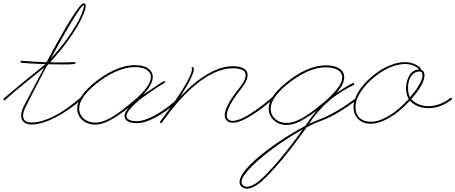

<svg xmlns="http://www.w3.org/2000/svg" viewBox="-38 -723 2685 1132"><path d="M-14.3 -143.2Q3.3 -158.9 23.1 -175.5Q43 -192.1 63.5 -209.3Q84 -226.6 104.2 -243.2Q124.3 -259.8 143.2 -274.7Q186.8 -310.5 230.5 -345.1Q222.7 -345.1 204.1 -345.7Q185.5 -346.4 163.7 -347.7Q141.9 -349 121.1 -350.3Q100.3 -351.6 88.5 -352.9Q82.7 -354.2 82.7 -359.4Q82.7 -364.6 88.5 -364.6Q89.8 -364.6 92.1 -364.6Q94.4 -364.6 99.6 -363.9Q169.9 -358.1 236.3 -356.1Q279.9 -438.2 316.4 -502.6Q352.9 -567.1 380.5 -611.7Q408.2 -656.2 427.1 -679.7Q446 -703.1 455.1 -703.1Q457.7 -703.1 462.6 -701.2Q467.4 -699.2 467.4 -689.5Q467.4 -680.3 464.2 -668.9Q460.9 -657.6 459 -652.3Q440.8 -604.8 413.1 -559.2Q385.4 -513.7 356.1 -474.3Q326.8 -434.9 300.1 -404Q273.4 -373 257.8 -355.5Q271.5 -355.5 284.8 -355.1Q298.2 -354.8 311.2 -354.8Q357.4 -354.8 401.7 -356.8Q407.6 -356.8 407.6 -350.9Q407.6 -347 396.5 -345.4Q385.4 -343.8 370.1 -343.4Q354.8 -343.1 339.2 -343.1Q323.6 -343.1 314.5 -343.1Q297.5 -343.1 280.9 -343.4Q264.3 -343.8 247.4 -344.4Q244.1 -341.1 242.2 -338.9Q240.2 -336.6 238.3 -334.6Q212.9 -286.5 190.1 -242.8Q167.3 -199.2 150.4 -166Q133.5 -132.8 123.4 -112.6Q113.3 -92.4 112.6 -91.8Q108.1 -83.3 105.5 -74.9Q102.2 -67.7 100.3 -58.6Q98.3 -49.5 98.3 -40.4Q98.3 -0.7 148.4 -0.7Q177.7 -0.7 208 -9.4Q238.3 -18.2 267.6 -31.9Q296.9 -45.6 323.6 -62.5Q350.3 -79.4 372.7 -96Q395.2 -112.6 411.8 -126.6Q428.4 -140.6 437.5 -148.4Q440.1 -149.7 441.4 -149.7Q447.3 -149.7 447.3 -143.9Q447.3 -141.3 445.3 -139.3Q408.2 -106.1 368.2 -78.5Q328.1 -50.8 289.7 -30.9Q251.3 -11.1 215.2 0Q179 11.1 149.7 11.1Q117.8 11.1 102.2 -3.3Q86.6 -17.6 86.6 -41Q86.6 -50.8 88.9 -60.5Q91.1 -70.3 94.1 -78.1Q97 -85.9 99.3 -90.8Q101.6 -95.7 102.2 -97Q102.9 -98.3 113 -117.8Q123 -137.4 140 -168.9Q156.9 -200.5 178.4 -241.2Q199.9 -281.9 222.7 -324.9Q222 -324.2 206.7 -311.8Q191.4 -299.5 168 -280.6Q144.5 -261.7 116.5 -238.9Q88.5 -216.1 63.2 -195Q37.8 -173.8 18.6 -157.2Q-0.7 -140.6 -6.5 -134.1Q-9.1 -131.5 -11.7 -131.5Q-15 -131.5 -16.3 -133.5Q-17.6 -135.4 -17.6 -137.4Q-17.6 -140.6 -14.3 -143.2ZM261.1 -377Q276 -393.9 303.1 -425.1Q330.1 -456.4 358.7 -496.1Q387.4 -535.8 413.7 -581.1Q440.1 -626.3 453.8 -671.9Q455.7 -677.7 456.1 -681.6Q456.4 -685.5 456.4 -688.2Q456.4 -691.4 455.1 -691.4Q447.9 -691.4 427.7 -662.1Q407.6 -632.8 379.9 -586.9Q352.2 -541 321 -485.4Q289.7 -429.7 261.1 -377Z M1024.7 -146.5Q1026 -143.9 1026 -141.9Q1026 -140.6 1024.7 -138Q1001.3 -116.5 970.4 -91.8Q939.5 -67.1 905.3 -45.9Q871.1 -24.7 835.3 -10.7Q799.5 3.3 765.6 3.3Q755.9 3.3 743.8 1.6Q731.8 0 721 -4.9Q710.3 -9.8 703.1 -18.2Q696 -26.7 696 -39.7Q696 -59.2 719.4 -87.9Q662.1 -41.7 613 -15Q563.8 11.7 522.8 11.7Q502 11.7 482.7 5.2Q463.5 -1.3 448.9 -13.7Q434.2 -26 425.8 -43.6Q417.3 -61.2 417.3 -84Q417.3 -149.7 509.8 -228.5Q572.3 -281.2 636.4 -310.2Q700.5 -339.2 757.8 -339.2Q785.2 -339.2 807.3 -332.7Q808.6 -332.7 817.4 -329.4Q826.2 -326.2 836.3 -318.7Q846.4 -311.2 854.5 -299.2Q862.6 -287.1 862.6 -268.9Q862.6 -224 805.3 -164.1Q828.8 -179.7 850.6 -194.3Q872.4 -209 889 -220.1Q905.6 -231.1 916 -237.6Q926.4 -244.1 927.7 -244.1Q928.4 -244.8 930.3 -244.8Q936.2 -244.8 936.2 -238.9Q936.2 -237 929.4 -232.7Q922.5 -228.5 907.9 -219.7Q893.2 -210.9 870.8 -196Q848.3 -181 817.7 -158.9Q763 -119.1 735.4 -88.5Q707.7 -57.9 707.7 -39.1Q707.7 -29.9 713.9 -23.8Q720.1 -17.6 728.8 -14.3Q737.6 -11.1 747.4 -9.8Q757.2 -8.5 765 -8.5Q794.3 -8.5 826.5 -20.5Q858.7 -32.6 891.6 -52.1Q924.5 -71.6 956.4 -96.4Q988.3 -121.1 1016.3 -147.1Q1018.9 -148.4 1020.2 -148.4Q1022.8 -148.4 1024.7 -146.5ZM522.8 0Q550.1 0 578.8 -11.4Q607.4 -22.8 635.7 -41Q664.1 -59.2 691.4 -80.7Q718.8 -102.2 743.5 -123Q776 -149.7 796.9 -171.9Q817.7 -194 830.1 -212.2Q842.4 -230.5 847 -244.5Q851.6 -258.5 851.6 -268.9Q851.6 -283.9 844.4 -293.9Q837.2 -304 828.5 -310.2Q819.7 -316.4 812.2 -319Q804.7 -321.6 804 -321.6Q782.6 -327.5 757.8 -327.5Q702.5 -327.5 640.6 -299.2Q578.8 -270.8 517.6 -219.4Q429 -144.5 429 -84Q429 -64.5 436.5 -48.8Q444 -33.2 456.7 -22.5Q469.4 -11.7 486.7 -5.9Q503.9 0 522.8 0Z M903.6 -2.6Q902.3 -1.3 911.1 -13Q919.9 -24.7 934.6 -44.6Q949.2 -64.5 968.1 -90.8Q987 -117.2 1006.5 -146.5Q1034.5 -188.2 1051.4 -217.1Q1068.4 -246.1 1077.8 -265.6Q1087.2 -285.2 1090.5 -296.2Q1093.8 -307.3 1093.8 -313.2Q1093.8 -317.1 1092.8 -318.7Q1091.8 -320.3 1091.8 -322.3Q1091.8 -328.1 1097.7 -328.1Q1104.8 -328.1 1104.8 -313.8Q1104.8 -299.5 1086.6 -260.1Q1068.4 -220.7 1024.7 -152.3Q1108.1 -241.5 1187.2 -287.1Q1266.3 -332.7 1335.3 -332.7Q1375 -332.7 1398.4 -320Q1421.9 -307.3 1421.9 -280.6Q1421.9 -267.6 1416.7 -254.2Q1411.5 -240.9 1404.9 -229.8Q1398.4 -218.8 1393.2 -211.9Q1388 -205.1 1387.4 -204.4Q1387.4 -204.4 1383.1 -198.9Q1378.9 -193.4 1371.7 -184.2Q1364.6 -175.1 1355.8 -163.4Q1347 -151.7 1338.5 -138Q1298.8 -76.2 1298.8 -43Q1298.8 -29.3 1307.3 -19.9Q1315.8 -10.4 1334.6 -10.4Q1356.8 -10.4 1390.3 -26Q1423.8 -41.7 1468.8 -72.9Q1489.6 -87.2 1508.1 -101.6Q1526.7 -115.9 1541 -127.6Q1555.3 -139.3 1563.5 -146.8Q1571.6 -154.3 1571.6 -154.3Q1574.2 -155.6 1575.5 -155.6Q1581.4 -155.6 1581.4 -149.7Q1581.4 -147.1 1579.4 -145.2Q1565.1 -132.2 1548.2 -118.5Q1533.9 -106.8 1515.3 -92.1Q1496.7 -77.5 1475.9 -63.2Q1384.8 0.7 1334.6 0.7Q1311.8 0.7 1299.5 -11.7Q1287.1 -24.1 1287.1 -43Q1287.1 -80.7 1328.8 -144.5Q1337.9 -157.6 1346.7 -169.9Q1355.5 -182.3 1362.6 -191.4Q1371.1 -202.5 1378.9 -211.6Q1387.4 -222.7 1394.5 -234.4Q1400.4 -244.1 1405.3 -256.5Q1410.2 -268.9 1410.2 -279.9Q1410.2 -320.3 1334.6 -320.3Q1294.9 -320.3 1255.9 -306.3Q1216.8 -292.3 1180.3 -270.2Q1143.9 -248 1110.7 -219.7Q1077.5 -191.4 1049.5 -162.8Q1021.5 -134.1 999.3 -107.4Q977.2 -80.7 962.2 -61.8Q952.5 -48.8 943.7 -37.1Q934.9 -25.4 928.1 -16.3Q921.2 -7.2 917.3 -1.3Q913.4 4.6 913.4 4.6Z M2063.2 -140Q2064.5 -137.4 2064.5 -136.7Q2064.5 -134.1 2061.8 -131.5Q2061.2 -131.5 2044.3 -118.5Q2027.3 -105.5 1998.7 -86.3Q1970.1 -67.1 1932 -45.9Q1893.9 -24.7 1850.9 -9.1Q1830.7 -2 1810.2 7.8Q1789.7 17.6 1770.2 27.3Q1734.4 78.1 1696.9 127.3Q1659.5 176.4 1623.7 219.1Q1587.9 261.7 1556 295.6Q1524.1 329.4 1500 350.3Q1499.3 350.9 1491.5 357.1Q1483.7 363.3 1472 370.4Q1460.3 377.6 1446 383.5Q1431.6 389.3 1418 389.3Q1410.2 389.3 1402.7 387Q1395.2 384.8 1388.7 379.9Q1382.2 375 1378.3 367.5Q1374.3 360 1374.3 350.3Q1374.3 329.4 1391.6 302.7Q1408.9 276 1437.8 246.7Q1466.8 217.4 1505.5 186.5Q1544.3 155.6 1587.2 125.7Q1630.2 95.7 1675.5 68.4Q1720.7 41 1762.4 18.9Q1778.6 -5.2 1794.6 -27.3Q1810.5 -49.5 1830.1 -71.6Q1775.4 -30.6 1732.7 -8.5Q1690.1 13.7 1651 13.7Q1630.2 13.7 1611 6.8Q1591.8 0 1577.5 -12.7Q1563.2 -25.4 1554.7 -43Q1546.2 -60.5 1546.2 -82.7Q1546.2 -148.4 1638 -226.6Q1703.1 -281.9 1765 -309.9Q1826.8 -337.9 1883.5 -337.9Q1898.4 -337.9 1917 -335.3Q1935.5 -332.7 1952.1 -324.9Q1968.7 -317.1 1980.1 -303.1Q1991.5 -289.1 1991.5 -266.9Q1991.5 -226.6 1944.7 -173.8Q1968.1 -189.5 1991.9 -204.8Q2015.6 -220.1 2042.3 -233.1Q2043 -233.1 2043.3 -233.4Q2043.6 -233.7 2044.9 -233.7Q2046.9 -233.7 2048.8 -232.1Q2050.8 -230.5 2050.8 -227.9Q2050.8 -224 2047.5 -222Q2048.8 -222 2036.8 -216.5Q2024.7 -210.9 2004.2 -199.5Q1983.7 -188.2 1956.4 -169.9Q1929 -151.7 1899.4 -126Q1869.8 -100.3 1840.2 -67.4Q1810.5 -34.5 1784.5 7.2Q1800.1 0 1815.8 -6.8Q1831.4 -13.7 1846.4 -19.5Q1871.7 -28.6 1897.1 -41.3Q1922.5 -54 1945.6 -67.4Q1968.7 -80.7 1988.6 -93.8Q2008.5 -106.8 2023.1 -117.2Q2037.8 -127.6 2046.2 -134.1Q2054.7 -140.6 2054.7 -140.6Q2057.3 -141.9 2058.6 -141.9Q2061.2 -141.9 2063.2 -140ZM1651 2Q1678.4 2 1707.4 -9.4Q1736.3 -20.8 1764.6 -39.1Q1793 -57.3 1820.3 -78.8Q1847.7 -100.3 1872.4 -121.1Q1904.3 -147.8 1925.1 -170.2Q1946 -192.7 1958.3 -210.6Q1970.7 -228.5 1975.3 -242.5Q1979.8 -256.5 1979.8 -266.9Q1979.8 -285.2 1970.1 -296.5Q1960.3 -307.9 1945.6 -314.5Q1931 -321 1914.4 -323.6Q1897.8 -326.2 1883.5 -326.2Q1828.8 -326.2 1768.9 -298.5Q1709 -270.8 1645.8 -218.1Q1602.9 -181 1580.4 -146.8Q1557.9 -112.6 1557.9 -83.3Q1557.9 -63.8 1565.1 -48.2Q1572.3 -32.6 1585 -21.5Q1597.7 -10.4 1614.6 -4.2Q1631.5 2 1651 2ZM1492.2 341.8Q1516.3 321 1545.9 289.7Q1575.5 258.5 1608.4 219.4Q1641.3 180.3 1676.4 134.8Q1711.6 89.2 1746.7 39.7Q1710.3 59.9 1669.3 85.9Q1628.3 112 1588.2 140.6Q1548.2 169.3 1511.4 199.5Q1474.6 229.8 1446.9 257.5Q1419.3 285.2 1402.7 308.9Q1386.1 332.7 1386.1 349.6Q1386.1 357.4 1389.3 363Q1392.6 368.5 1397.1 371.7Q1401.7 375 1407.2 376.6Q1412.8 378.3 1417.3 378.3Q1429 378.3 1441.7 373Q1454.4 367.8 1465.2 361.3Q1475.9 354.8 1483.4 349Q1490.9 343.1 1492.2 341.8Z M2143.2 6.5Q2116.5 5.2 2098 -3.9Q2079.4 -13 2068 -26.7Q2056.6 -40.4 2051.4 -57Q2046.2 -73.6 2046.2 -91.1Q2046.2 -116.5 2054.7 -139.6Q2063.2 -162.8 2075.8 -183.3Q2088.5 -203.8 2103.5 -221Q2118.5 -238.3 2132.2 -251.3Q2187.5 -304.7 2244.8 -330.7Q2302.1 -356.8 2348.3 -356.8Q2373 -356.8 2390.6 -350.9Q2408.2 -345.1 2419.9 -338.2Q2431.6 -331.4 2437.2 -325.5Q2442.7 -319.7 2443.4 -319Q2444 -317.7 2444 -315.1Q2444 -312.5 2443.4 -311.8Q2454.4 -309.2 2459.6 -300.1Q2464.8 -291 2464.8 -279.9Q2464.8 -255.2 2446 -219.4Q2427.1 -183.6 2386.1 -138.7Q2406.9 -117.2 2432.9 -107.1Q2459 -97 2488.3 -97Q2520.8 -97 2554 -109.4Q2587.2 -121.7 2617.2 -145.2Q2618.5 -146.5 2620.4 -146.5Q2627 -146.5 2627 -140Q2627 -136.7 2625 -136.1Q2593.1 -111.3 2558.6 -98.3Q2524.1 -85.3 2488.9 -85.3Q2457 -85.3 2428.1 -96Q2399.1 -106.8 2378.3 -129.6Q2350.3 -98.3 2320.6 -73.2Q2291 -48.2 2261.1 -30.6Q2231.1 -13 2202.8 -3.3Q2174.5 6.5 2149.7 6.5ZM2350.3 -345.7Q2329.4 -345.7 2304.7 -339.8Q2279.9 -334 2253.3 -322.3Q2227.2 -310.5 2193.7 -287.1Q2160.2 -263.7 2129.9 -232.4Q2099.6 -201.2 2078.8 -164.7Q2057.9 -128.3 2057.9 -91.1Q2057.9 -75.5 2062.5 -59.9Q2067.1 -44.3 2077.8 -32.2Q2088.5 -20.2 2106.4 -12.7Q2124.3 -5.2 2150.4 -5.2Q2196.6 -5.2 2255.2 -40.4Q2313.8 -75.5 2371.7 -140Q2363.3 -153 2359.7 -169.6Q2356.1 -186.2 2356.1 -203.8Q2356.1 -225.3 2361.7 -245.1Q2367.2 -265 2377 -280.3Q2386.7 -295.6 2401 -304.4Q2415.4 -313.2 2432.9 -313.2Q2430.3 -316.4 2424.2 -321.9Q2418 -327.5 2407.9 -332.7Q2397.8 -337.9 2383.5 -341.8Q2369.1 -345.7 2350.3 -345.7ZM2432.9 -301.4Q2405.6 -300.8 2386.7 -275.1Q2367.8 -249.3 2367.8 -204.4Q2367.8 -189.5 2370.4 -175.5Q2373 -161.5 2379.6 -149.1Q2412.8 -188.2 2432.9 -222Q2453.1 -255.9 2453.1 -279.9Q2453.1 -289.7 2448.6 -295.6Q2444 -301.4 2432.9 -301.4Z"/></svg>

Font: League Script
Style: League Script
Weight: 400
Foundry: Haley Fiege
Version: Version 1.001